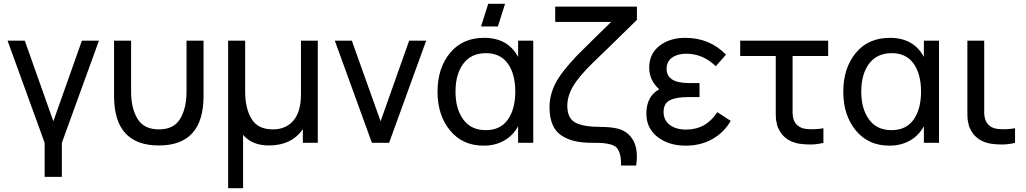

<svg xmlns="http://www.w3.org/2000/svg" viewBox="-20 -755 5426 1015"><path d="M216 180V0L20 -540H111L262 -114L413 -540H503L307 0V180Z M583 -247V-540H673V-270Q673 -183 707 -127Q741 -71 820 -71Q899 -71 932.5 -127Q966 -183 966 -270V-540H1056V-247Q1056 14 820 14Q583 14 583 -247Z M1186 240V-540H1276V-270Q1276 -183 1309.5 -127Q1343 -71 1422 -71Q1492 -71 1531.5 -118Q1571 -165 1571 -256V-540H1660V0H1581V-72Q1521 14 1401 14Q1313 14 1265 -42V240Z M1946 0 1750 -540H1840L1992 -114L2143 -540H2233L2037 0Z M2650 -735 2612 -615H2523L2561 -735ZM2719 -540H2799V0H2719V-88Q2693 -39 2645.5 -12Q2598 15 2537 15Q2425 15 2359 -65.5Q2293 -146 2293 -270Q2293 -395 2359 -475Q2425 -555 2539 -555Q2665 -555 2719 -454ZM2548 -67Q2625 -67 2664.5 -122.5Q2704 -178 2704 -271Q2704 -364 2664.5 -419Q2625 -474 2549 -474Q2471 -474 2429.5 -418.5Q2388 -363 2388 -270Q2388 -180 2429 -123.5Q2470 -67 2548 -67Z M3263 120Q3264 86 3258 63Q3252 40 3241.5 27.5Q3231 15 3209 9Q3187 3 3167.5 1.5Q3148 0 3112 0Q3061 0 3023 -8Q2985 -16 2952 -36Q2919 -56 2902 -94Q2885 -132 2885 -188Q2885 -251 2915 -311.5Q2945 -372 3030 -461Q3136 -567 3211 -639H2915V-720H3347V-650Q3166 -472 3117 -426Q3039 -350 3009 -298Q2979 -246 2979 -196Q2979 -129 3022.5 -106.5Q3066 -84 3157 -84Q3213 -84 3249 -74Q3303 -59 3329 -10Q3355 39 3343 120Z M3772 -162 3843 -116Q3807 -54 3745.5 -19.5Q3684 15 3605 15Q3515 15 3456 -31Q3397 -77 3397 -154Q3397 -246 3465 -283Q3412 -330 3412 -398Q3412 -471 3466.5 -513Q3521 -555 3602 -555Q3732 -555 3818 -466L3764 -405Q3696 -471 3608 -471Q3562 -471 3533 -450.5Q3504 -430 3504 -391Q3504 -316 3622 -316H3678V-242H3622Q3554 -242 3521 -225Q3488 -208 3488 -163Q3488 -120 3520.5 -95Q3553 -70 3608 -70Q3712 -70 3772 -162Z M4207 5Q4133 -7 4101 -64Q4096 -73 4092.5 -81Q4089 -89 4087 -100Q4085 -111 4083.5 -116.5Q4082 -122 4081.5 -137Q4081 -152 4081 -156.5Q4081 -161 4081 -180.5Q4081 -200 4081 -204V-459H3893V-540H4358V-459H4170V-208Q4170 -203 4170 -190Q4170 -177 4170 -172.5Q4170 -168 4170 -158.5Q4170 -149 4171 -144.5Q4172 -140 4173 -133Q4174 -126 4176 -121Q4178 -116 4181 -111Q4199 -78 4244 -73Q4286 -69 4333 -77V0Q4277 15 4207 5Z M4864 -540H4944V0H4864V-88Q4838 -39 4790.5 -12Q4743 15 4682 15Q4570 15 4504 -65.5Q4438 -146 4438 -270Q4438 -395 4504 -475Q4570 -555 4684 -555Q4810 -555 4864 -454ZM4693 -67Q4770 -67 4809.5 -122.5Q4849 -178 4849 -271Q4849 -364 4809.5 -419Q4770 -474 4694 -474Q4616 -474 4574.5 -418.5Q4533 -363 4533 -270Q4533 -180 4574 -123.5Q4615 -67 4693 -67Z M5220 5Q5146 -7 5114 -64Q5109 -73 5105.5 -81Q5102 -89 5100 -100Q5098 -111 5096.5 -116.5Q5095 -122 5094.5 -137Q5094 -152 5094 -156.5Q5094 -161 5094 -180.5Q5094 -200 5094 -204V-540H5183V-208Q5183 -203 5183 -190Q5183 -177 5183 -172.5Q5183 -168 5183 -158.5Q5183 -149 5184 -144.5Q5185 -140 5186 -133Q5187 -126 5189 -121Q5191 -116 5194 -111Q5212 -78 5257 -73Q5299 -69 5346 -77V0Q5290 15 5220 5Z"/></svg>

Font: Manrope Medium
Style: Medium
Weight: 500
Designer: Mikhail Sharanda
Foundry: Mikhail Sharanda
Version: Version 4.000;hotconv 1.0.109;makeotfexe 2.5.65596